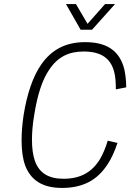

<svg xmlns="http://www.w3.org/2000/svg" viewBox="-20 -916 640 943"><path d="M304 -896 376 -770H432L545 -896H496L410 -799L353 -896ZM285 7C388 7 459 -32 509 -110C528 -138 544 -175 557 -214L509 -225C500 -193 484 -156 472 -136C433 -71 376 -38 292 -38C221 -38 173 -64 151 -127C142 -154 137 -187 137 -229C137 -263 140 -304 148 -351C164 -452 188 -525 222 -574C264 -637 318 -663 391 -663C475 -663 522 -631 540 -566C547 -543 549 -509 549 -477L600 -487C600 -527 594 -568 586 -592C560 -670 501 -709 398 -709C301 -709 233 -671 183 -600C142 -541 113 -457 96 -351C89 -305 86 -263 86 -226C86 -177 92 -135 104 -102C132 -31 188 7 285 7Z"/></svg>

Font: Arthouse Owned Light
Style: Italic
Weight: 300
Italic angle: -10°
Designer: Jeremy Tribby
Foundry: Tribby Type
Version: Version 1.000;PS 001.000;hotconv 1.0.88;makeotf.lib2.5.64775